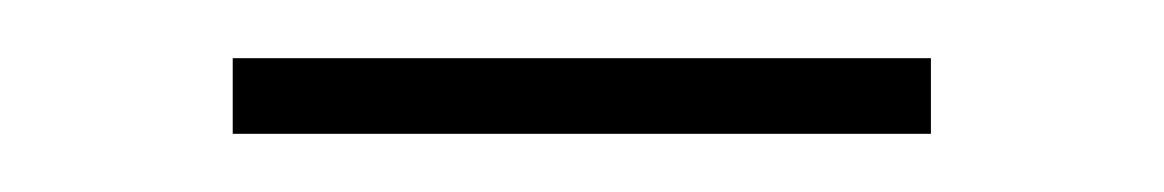

<svg xmlns="http://www.w3.org/2000/svg" viewBox="-20 -308 400 66"><path d="M60 -262V-288H300V-262Z"/></svg>

Font: Bodoni Moda 9pt SemiBold
Style: Regular
Weight: 600
Designer: Owen Earl
Foundry: indestructible type
Version: Version 2.005